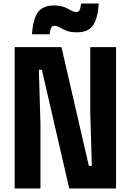

<svg xmlns="http://www.w3.org/2000/svg" viewBox="-20 -1067 740 1087"><path d="M63 0V-800H328L483 -128H500L491 -432V-800H637V0H372L217 -672H200L209 -368V0ZM161 -873Q167 -961 195.5 -998.5Q224 -1036 284 -1036Q322 -1036 344.5 -1026.5Q367 -1017 382 -1008Q397 -999 413 -999Q425 -999 430.5 -1009.5Q436 -1020 439 -1047H539Q533 -958 505 -921Q477 -884 417 -884Q379 -884 356.5 -893Q334 -902 318.5 -911.5Q303 -921 287 -921Q276 -921 270 -910Q264 -899 261 -873Z"/></svg>

Font: Martian Mono
Style: Bold
Weight: 700
Designer: Roman Shamin
Foundry: Evil Martians
Version: Version 1.000